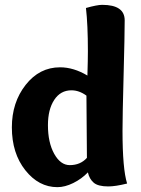

<svg xmlns="http://www.w3.org/2000/svg" viewBox="-20 -763 584 793"><path d="M29 -237Q29 -340 86 -412.5Q143 -485 228 -485Q284 -485 341 -451Q343 -515 343 -552Q343 -661 335 -730Q381 -743 402 -743Q495 -743 495 -679Q495 -620 490.5 -452Q486 -284 486 -223Q486 -65 505 -5Q457 7 427 7Q385 7 367 -8.5Q349 -24 343 -51Q317 -24 282.5 -7Q248 10 217 10Q140 10 84.5 -60Q29 -130 29 -237ZM337 -368Q307 -390 275 -390Q230 -390 204 -350.5Q178 -311 178 -246Q178 -174 204 -127.5Q230 -81 268 -81Q312 -81 339 -111Q337 -317 337 -368Z"/></svg>

Font: Overlock Black
Style: Regular
Weight: 900
Designer: Dario Muhafara
Foundry: Dario Manuel Muhafara
Version: Version 1.002